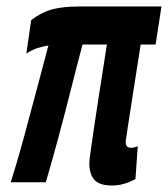

<svg xmlns="http://www.w3.org/2000/svg" viewBox="-20 -561 517 591"><path d="M324 10Q287 10 271 -7Q255 -24 255 -59Q255 -64 256 -73Q257 -82 260 -102.5Q263 -123 268.5 -161.5Q274 -200 284 -264Q294 -328 309 -424H234Q217 -360 198 -284.5Q179 -209 159 -135Q139 -61 121 0H13Q32 -59 52 -132.5Q72 -206 92 -281.5Q112 -357 129 -421Q115 -419 97 -413.5Q79 -408 61 -396L76 -499Q107 -523 140 -532Q173 -541 223 -541H477L459 -424H413Q397 -320 387.5 -261Q378 -202 374 -174Q370 -146 368.5 -137Q367 -128 367 -124Q367 -106 383 -106Q393 -106 404 -111L397 -10Q381 -1 363 4.5Q345 10 324 10Z"/></svg>

Font: Georama SemiCondensed SemiBold
Style: Italic
Weight: 600
Width: 4
Italic angle: -9°
Designer: Jean-Baptiste Levee
Foundry: Production Type
Version: Version 1.000